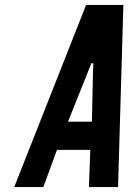

<svg xmlns="http://www.w3.org/2000/svg" viewBox="-20 -755 518 775"><path d="M37.5 0H155L210 -150H344.5L339 0H456.5L478 -735H327.5ZM254.5 -264 338 -472.5 348.5 -499.5H357L355.5 -472.5L351 -264Z"/></svg>

Font: League Gothic SemiExpanded Italic
Style: Regular
Weight: 400
Width: 6
Designer: The League of Moveable Type
Version: Version 1.600; ttfautohint (v1.8.3)